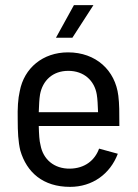

<svg xmlns="http://www.w3.org/2000/svg" viewBox="-20 -720 538 748"><path d="M253 8C340 8 409 -42 439 -121L366 -141C349 -94 309 -64 253 -63C190 -62 148 -100 138 -154C133 -172 132 -197 131 -229H445C445 -283 445 -315 441 -347C429 -446 354 -516 245 -516C147 -516 74 -455 57 -365C50 -335 48 -298 49 -254C49 -206 51 -168 59 -134C84 -48 148 8 253 8ZM131 -283C132 -311 133 -334 136 -352C146 -406 185 -444 246 -444C307 -444 348 -406 357 -352C360 -335 361 -309 362 -283ZM198 -573H262L344 -700H268Z"/></svg>

Font: Vanilla Cream Book
Style: Regular
Weight: 400
Designer: Jeremy Tribby, Jinavaṁso
Foundry: Tribby Type
Version: Version 1.422;Glyphs 3.1.2 (3151)